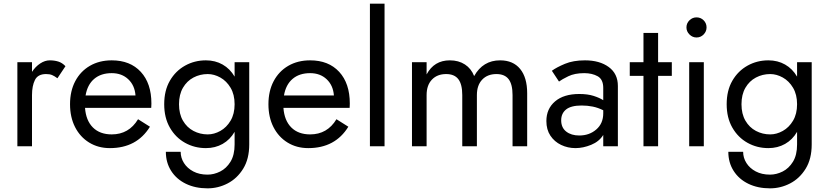

<svg xmlns="http://www.w3.org/2000/svg" viewBox="-20 -800 4529 1050"><path d="M294 -372Q278 -384 265 -389.5Q252 -395 232 -395Q187 -395 171 -362.5Q155 -330 155 -280V0H75V-460H155V-407Q174 -436 200 -453Q226 -470 252 -470Q277 -470 298.5 -463.5Q320 -457 338 -438Z M581 10Q517 10 467.5 -20.5Q418 -51 390.5 -105Q363 -159 363 -230Q363 -302 391.5 -356Q420 -410 471.5 -440Q523 -470 591 -470Q692 -470 750 -407Q808 -344 808 -234Q808 -227 807.5 -219.5Q807 -212 807 -210H445Q450 -141 488 -103Q526 -65 591 -65Q685 -65 735 -148L800 -107Q728 10 581 10ZM591 -400Q532 -400 495 -368.5Q458 -337 448 -278H721Q717 -333 681.5 -366.5Q646 -400 591 -400Z M887 30H968Q968 63 986 91.5Q1004 120 1037 137.5Q1070 155 1115 155Q1150 155 1184 138Q1218 121 1240.5 84.5Q1263 48 1263 -10V-79Q1238 -36 1197.5 -13Q1157 10 1106 10Q1044 10 992 -19Q940 -48 909 -102Q878 -156 878 -230Q878 -305 909 -358.5Q940 -412 992 -441Q1044 -470 1106 -470Q1157 -470 1197.5 -447Q1238 -424 1263 -381V-460H1343V-10Q1343 69 1310 122.5Q1277 176 1225 203Q1173 230 1115 230Q1048 230 996.5 205Q945 180 916 134.5Q887 89 887 30ZM959 -230Q959 -177 980.5 -140Q1002 -103 1038 -84Q1074 -65 1116 -65Q1151 -65 1185 -84Q1219 -103 1241 -140Q1263 -177 1263 -230Q1263 -283 1241 -320Q1219 -357 1185 -376Q1151 -395 1116 -395Q1074 -395 1038 -376Q1002 -357 980.5 -320Q959 -283 959 -230Z M1666 10Q1602 10 1552.5 -20.5Q1503 -51 1475.5 -105Q1448 -159 1448 -230Q1448 -302 1476.5 -356Q1505 -410 1556.5 -440Q1608 -470 1676 -470Q1777 -470 1835 -407Q1893 -344 1893 -234Q1893 -227 1892.5 -219.5Q1892 -212 1892 -210H1530Q1535 -141 1573 -103Q1611 -65 1676 -65Q1770 -65 1820 -148L1885 -107Q1813 10 1666 10ZM1676 -400Q1617 -400 1580 -368.5Q1543 -337 1533 -278H1806Q1802 -333 1766.5 -366.5Q1731 -400 1676 -400Z M2003 -780H2083V0H2003Z M2863 -290V0H2783V-280Q2783 -339 2761.5 -367Q2740 -395 2695 -395Q2646 -395 2617 -364.5Q2588 -334 2588 -280V0H2508V-280Q2508 -339 2486.5 -367Q2465 -395 2420 -395Q2371 -395 2342 -364.5Q2313 -334 2313 -280V0H2233V-460H2313V-393Q2354 -470 2440 -470Q2488 -470 2522.5 -447.5Q2557 -425 2573 -384Q2621 -470 2715 -470Q2786 -470 2824.5 -423Q2863 -376 2863 -290Z M3037 -354 2998 -413Q3024 -432 3069.5 -451Q3115 -470 3179 -470Q3259 -470 3309 -433.5Q3359 -397 3359 -330V0H3279V-62Q3257 -26 3213 -8Q3169 10 3127 10Q3085 10 3048.5 -7.5Q3012 -25 2990 -58Q2968 -91 2968 -138Q2968 -205 3015.5 -245.5Q3063 -286 3148 -286Q3194 -286 3226.5 -275.5Q3259 -265 3279 -252V-319Q3279 -366 3248.5 -383Q3218 -400 3175 -400Q3123 -400 3088 -383Q3053 -366 3037 -354ZM3049 -142Q3049 -102 3076.5 -80.5Q3104 -59 3148 -59Q3203 -59 3241 -92Q3279 -125 3279 -180V-197Q3251 -211 3222 -217Q3193 -223 3161 -223Q3103 -223 3076 -201.5Q3049 -180 3049 -142Z M3424 -460H3499V-620H3579V-460H3654V-385H3579V0H3499V-385H3424Z M3734 -650Q3734 -673 3750.5 -689Q3767 -705 3789 -705Q3812 -705 3828 -689Q3844 -673 3844 -650Q3844 -628 3828 -611.5Q3812 -595 3789 -595Q3767 -595 3750.5 -611.5Q3734 -628 3734 -650ZM3749 -460H3829V0H3749Z M3963 30H4044Q4044 63 4062 91.5Q4080 120 4113 137.5Q4146 155 4191 155Q4226 155 4260 138Q4294 121 4316.5 84.5Q4339 48 4339 -10V-79Q4314 -36 4273.5 -13Q4233 10 4182 10Q4120 10 4068 -19Q4016 -48 3985 -102Q3954 -156 3954 -230Q3954 -305 3985 -358.5Q4016 -412 4068 -441Q4120 -470 4182 -470Q4233 -470 4273.5 -447Q4314 -424 4339 -381V-460H4419V-10Q4419 69 4386 122.5Q4353 176 4301 203Q4249 230 4191 230Q4124 230 4072.5 205Q4021 180 3992 134.5Q3963 89 3963 30ZM4035 -230Q4035 -177 4056.5 -140Q4078 -103 4114 -84Q4150 -65 4192 -65Q4227 -65 4261 -84Q4295 -103 4317 -140Q4339 -177 4339 -230Q4339 -283 4317 -320Q4295 -357 4261 -376Q4227 -395 4192 -395Q4150 -395 4114 -376Q4078 -357 4056.5 -320Q4035 -283 4035 -230Z"/></svg>

Font: Jost*
Style: Regular
Weight: 400
Version: Version 3.7